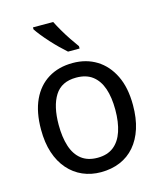

<svg xmlns="http://www.w3.org/2000/svg" viewBox="-115 -851 800 946"><g transform="rotate(-15 285.0 -378.0)"><path d="M520 -269Q520 -202 503.5 -150.5Q487 -99 456 -63Q425 -27 381 -8.5Q337 10 283 10Q233 10 190.5 -8.5Q148 -27 116.5 -63Q85 -99 68 -150.5Q51 -202 51 -269Q51 -358 79.5 -419.5Q108 -481 161 -513.5Q214 -546 286 -546Q355 -546 407.5 -513.5Q460 -481 490 -419.5Q520 -358 520 -269ZM141 -269Q141 -206 156 -159.5Q171 -113 203 -88Q235 -63 285 -63Q335 -63 367 -88Q399 -113 414.5 -159.5Q430 -206 430 -269Q430 -333 414.5 -378Q399 -423 367 -447.5Q335 -472 284 -472Q209 -472 175 -418Q141 -364 141 -269ZM246 -766Q257 -744 273 -716.5Q289 -689 306.5 -663Q324 -637 338 -618V-606H279Q263 -620 243 -639.5Q223 -659 203.5 -680.5Q184 -702 168 -722Q152 -742 143 -756V-766Z"/></g></svg>

Font: Noto Sans Display
Style: Regular
Weight: 400
Designer: Monotype Design Team
Foundry: Monotype Imaging Inc.
Version: Version 2.003